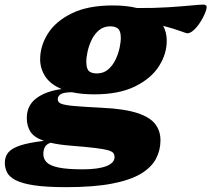

<svg xmlns="http://www.w3.org/2000/svg" viewBox="-108 -560 894 813"><path d="M172 232.5Q88.5 232.5 37 224.8Q-14.5 217 -41.5 203Q-68.5 189 -78 170.2Q-87.5 151.5 -87.5 129.5Q-87.5 103.5 -73 85.8Q-58.5 68 -22.5 56Q13.5 44 78 36.5Q35.5 21.5 20.5 -2.8Q5.5 -27 5.5 -60.5Q5.5 -113 45 -143.2Q84.5 -173.5 153 -183Q106 -202.5 84.2 -235.5Q62.5 -268.5 62 -307.5Q61.5 -364.5 94.5 -417.2Q127.5 -470 196 -503.5Q264.5 -537 369.5 -537Q428 -537 472.5 -526Q545 -525.5 603.2 -529.2Q661.5 -533 700.8 -536.8Q740 -540.5 754 -540.5Q758 -540.5 762.5 -538.2Q767 -536 767 -530.5Q767 -520 759.2 -501.8Q751.5 -483.5 739 -464.5Q726.5 -445.5 712 -432.2Q697.5 -419 684.5 -419Q681.5 -419 654.2 -429Q627 -439 583 -450.5Q597.5 -423.5 598 -390.5Q599 -333.5 565.8 -280.8Q532.5 -228 464.2 -194.2Q396 -160.5 291 -160.5Q238 -160.5 196.5 -169.5Q160.5 -169 148.5 -160.8Q136.5 -152.5 136.5 -139.5Q136.5 -127.5 150.2 -121.2Q164 -115 205 -111.2Q246 -107.5 326.5 -103.5Q419.5 -99 473 -81.5Q526.5 -64 549 -35Q571.5 -6 571.5 34Q571.5 76 552.5 112.2Q533.5 148.5 488.8 175.5Q444 202.5 366.5 217.5Q289 232.5 172 232.5ZM302 -249Q330 -249 349.5 -265.5Q369 -282 381 -307Q393 -332 398.5 -357.8Q404 -383.5 403.5 -401.5Q403 -430 391.2 -439.2Q379.5 -448.5 359 -448.5Q331 -448.5 311.2 -432Q291.5 -415.5 279.8 -390.8Q268 -366 262.5 -340.2Q257 -314.5 257.5 -296.5Q258 -267.5 269.5 -258.2Q281 -249 302 -249ZM75.5 92.5Q75.5 113 90 127.5Q104.5 142 140.8 149.5Q177 157 242 157Q308.5 157 342.8 143.2Q377 129.5 377 105.5Q377 95 371.8 88Q366.5 81 348.8 76Q331 71 294 66.5Q257 62 193.5 57Q142 53 106.5 44.5Q88 50.5 81.8 63.2Q75.5 76 75.5 92.5Z"/></svg>

Font: Newsreader Caption ExtraBold
Style: Italic
Weight: 800
Italic angle: -17°
Designer: Hugues Gentile
Foundry: Production Type
Version: Version 1.001